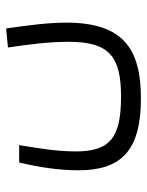

<svg xmlns="http://www.w3.org/2000/svg" viewBox="53 -366 479 626"><g transform="rotate(-90 293.0 -52.5)"><path d="M285.6 167C448.7 167 532.7 107.9 532.7 -76.7C532.7 -140.6 522.5 -209.5 513.7 -272.5L451.7 -266.6C461.4 -198.7 470.2 -136.7 470.2 -67.9C470.2 66.9 418.9 102.1 291.5 102.1C159.2 102.1 112.8 67.9 112.8 -45.4C112.8 -110.4 124 -171.4 133.3 -230H76.7C62 -168.5 51.3 -102.1 51.3 -37.1C51.3 101.1 113.3 167 285.6 167Z"/></g></svg>

Font: Cascadia Code PL Light
Style: Regular
Weight: 300
Monospace: yes
Designer: Aaron Bell
Foundry: Saja Typeworks
Version: Version 2404.023